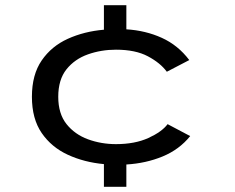

<svg xmlns="http://www.w3.org/2000/svg" viewBox="-20 -720 904 740"><path d="M380.5 0V-87.5Q304.5 -94.5 241.5 -123.5Q178.5 -152.5 140.8 -207.2Q103 -262 103 -347Q103 -432.5 140.8 -487.2Q178.5 -542 241.5 -570.5Q304.5 -599 380.5 -605.5V-700H467V-607Q541 -602.5 603.5 -574.2Q666 -546 709.5 -488.5L623 -443.5Q598 -477.5 550 -503Q502 -528.5 427 -528.5Q370 -528.5 319 -510.5Q268 -492.5 236.2 -452.8Q204.5 -413 204.5 -347Q204.5 -282 236.2 -242Q268 -202 319 -183.2Q370 -164.5 427 -164.5Q500 -164.5 552 -188.2Q604 -212 626 -241.5L713 -195.5Q671 -143.5 606.8 -117Q542.5 -90.5 467 -86V0Z"/></svg>

Font: Trispace SemiExpanded
Style: Regular
Weight: 400
Width: 6
Designer: Tyler Finck
Foundry: Etcetera Type Company
Version: Version 1.210; ttfautohint (v1.8.3)